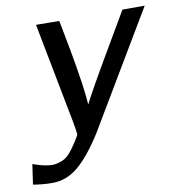

<svg xmlns="http://www.w3.org/2000/svg" viewBox="-81 -540 724 781"><g transform="rotate(-10 281.0 -149.5)"><path d="M119 -472Q135 -472 167.5 -471.5Q200 -471 215 -471L239 -345Q268 -185 272 -116Q280 -133 312 -190Q344 -247 376.5 -302Q409 -357 441.5 -413Q474 -469 476 -472H568L284 5Q229 92 180.5 132.5Q132 173 74 173Q34 173 -6 166L6 83Q44 97 73 100Q94 103 117 95Q140 89 158 69Q176 49 199 11Q206 1 207 -5Q207 -8 204 -27Q201 -46 199 -57Z"/></g></svg>

Font: Coval
Style: Italic
Weight: 400
Foundry: Context Ltd
Version: Version 001.000